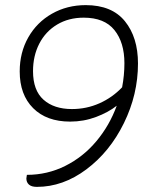

<svg xmlns="http://www.w3.org/2000/svg" viewBox="-20 -720 617 750"><path d="M519 -472Q519 -351 464 -239Q409 -127 317.5 -58.5Q226 10 124 10Q103 10 93 1Q83 -8 83 -23Q83 -27 85 -37Q165 -37 235 -72Q305 -107 356.5 -168.5Q408 -230 436 -307Q403 -281 355 -263Q307 -245 254 -245Q162 -245 109.5 -297.5Q57 -350 57 -441Q57 -515 90.5 -574Q124 -633 183 -666.5Q242 -700 315 -700Q417 -700 468 -637Q519 -574 519 -472ZM457 -379Q466 -426 466 -473Q466 -554 427 -602.5Q388 -651 307 -651Q248 -651 203 -624Q158 -597 133.5 -549.5Q109 -502 109 -442Q109 -367 150 -330.5Q191 -294 261 -294Q318 -294 368.5 -316.5Q419 -339 457 -379Z"/></svg>

Font: Krub Light
Style: Italic
Weight: 300
Italic angle: -8°
Designer: Ekaluck Peanpanawate
Foundry: Cadson Demak Co.,Ltd.
Version: Version 1.000; ttfautohint (v1.6)